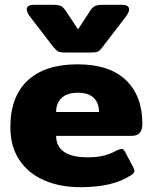

<svg xmlns="http://www.w3.org/2000/svg" viewBox="-20 -762 634 797"><path d="M199 -570 103 -695Q91 -712 91 -723Q91 -742 121 -742H198Q222 -742 232.5 -737Q243 -732 253 -717L304 -640L354 -717Q364 -732 374.5 -737Q385 -742 409 -742H486Q516 -742 516 -723Q516 -712 504 -695L408 -570Q396 -553 387.5 -548.5Q379 -544 354 -544H253Q229 -544 221 -548.5Q213 -553 199 -570ZM23 -234Q23 -361 95 -428Q167 -495 302 -495Q434 -495 502.5 -429.5Q571 -364 571 -248Q571 -198 527 -198H213Q213 -155 245.5 -132Q278 -109 344 -109Q385 -109 412.5 -116.5Q440 -124 468 -139Q480 -144 484 -144Q493 -144 499 -132L533 -68Q538 -58 538 -53Q538 -44 526 -36Q485 -9 433 3Q381 15 314 15Q230 15 164.5 -13Q99 -41 61 -97Q23 -153 23 -234ZM391 -297Q391 -335 369 -356Q347 -377 303 -377Q259 -377 236 -355.5Q213 -334 213 -297Z"/></svg>

Font: Mitr SemiBold
Style: Regular
Weight: 600
Designer: Thanarat Vachiruckul
Foundry: Cadson Demak
Version: Version 1.003